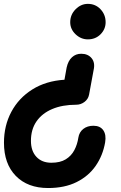

<svg xmlns="http://www.w3.org/2000/svg" viewBox="-30 -948 612 968"><path d="M212.5 0Q109.5 0 49.8 -61Q-10 -122 -10 -228.5Q-10 -314.5 27.2 -384.2Q64.5 -454 133 -497Q201.5 -540 295 -546L306 -607.5Q313.5 -641.5 332.8 -659.2Q352 -677 379.5 -677Q413.5 -677 432 -654.5Q450.5 -632 442 -595L419 -470.5Q414.5 -448 395.8 -434Q377 -420 354.5 -420Q284.5 -420 233.2 -398.2Q182 -376.5 154 -336Q126 -295.5 126 -238Q126 -186.5 153.8 -157Q181.5 -127.5 229 -127.5Q273.5 -127.5 301.5 -144.8Q329.5 -162 344.8 -191Q360 -220 365 -254Q369.5 -282 390 -298Q410.5 -314 441 -314Q475 -314 490.8 -291.2Q506.5 -268.5 500 -230Q488.5 -164 452.5 -112Q416.5 -60 356.2 -30Q296 0 212.5 0ZM413 -749.5Q378 -749.5 351 -775.2Q324 -801 324 -836Q324 -874 351 -901.2Q378 -928.5 413 -928.5Q451.5 -928.5 477 -901.2Q502.5 -874 502.5 -836Q502.5 -801 477 -775.2Q451.5 -749.5 413 -749.5Z"/></svg>

Font: Edu AU VIC WA NT Hand
Style: Bold
Weight: 700
Version: Version 1.001